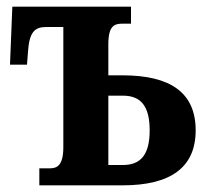

<svg xmlns="http://www.w3.org/2000/svg" viewBox="-20 -556 620 576"><path d="M98 0H348C491 0 567 -53 567 -165C567 -279 490 -330 348 -330H305V-423C305 -480 324 -485 348 -485H373V-536H17L10 -362H61L64 -401C68 -460 84 -475 119 -475H170V-115C170 -59 151 -51 129 -51H98ZM305 -61V-269H349C403 -269 429 -237 429 -165C429 -93 403 -61 349 -61Z"/></svg>

Font: Noto Serif Condensed
Style: Bold
Weight: 700
Width: 3
Designer: Monotype Design Team
Foundry: Monotype Imaging Inc.
Version: Version 2.015